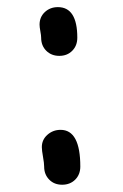

<svg xmlns="http://www.w3.org/2000/svg" viewBox="-20 -571 339 531"><path d="M202.1 -110.4Q202.1 -88.4 188 -74.2Q173.8 -60.1 151.9 -60.1Q129.9 -60.1 116.2 -74.2Q102.1 -88.4 102.1 -110.4Q102.1 -119.6 98.9 -137.5Q95.7 -155.3 95.7 -164.1Q95.7 -184.6 111.1 -198.2Q126.5 -211.9 147.5 -211.9Q202.1 -211.9 202.1 -110.4ZM193.8 -466.8Q193.8 -444.8 179.9 -430.7Q166 -416.5 144 -416.5Q122.1 -416.5 107.9 -430.7Q93.8 -444.8 93.8 -466.8Q93.8 -472.7 91.6 -484.6Q89.4 -496.6 89.4 -502.9Q89.4 -523.9 104 -537.6Q118.7 -551.3 140.1 -551.3Q193.8 -551.3 193.8 -466.8Z"/></svg>

Font: Righma Çiddhi
Style: Regular
Weight: 400
Designer: R.S. Wihananto
Foundry: R.S. Wihananto
Version: Version 2.0.1